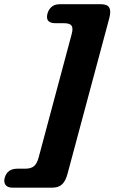

<svg xmlns="http://www.w3.org/2000/svg" viewBox="-98 -739 542 910"><path d="M85 8 241.5 -576.5Q249.5 -605.5 241.2 -617.2Q233 -629 205 -629H165.5Q115 -629 127 -674.5Q132 -693.5 146.2 -706.2Q160.5 -719 186 -719H380.5Q411.5 -719 420.2 -702.2Q429 -685.5 419.5 -651L222.5 83Q213.5 118 196.8 134.2Q180 150.5 148.5 150.5H-37.5Q-63 150.5 -72 137Q-81 123.5 -76 105Q-64.5 60.5 -15.5 60.5H21Q48.5 60.5 62.8 48.8Q77 37 85 8Z"/></svg>

Font: Fraunces 72pt S100 Black
Style: Italic
Weight: 900
Italic angle: -16°
Version: Version 1.000; ttfautohint (v1.8.3)